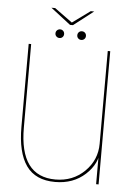

<svg xmlns="http://www.w3.org/2000/svg" viewBox="-54 -803 599 850"><g transform="rotate(5 245.5 -377.5)"><path d="M405 0H416V-592H405V-107.5ZM64.5 -593H53.5V-224Q53.5 -110 94.5 -52Q135.5 6 223 6Q303.5 6 357 -43Q410.5 -92 410.5 -156.5L405 -180Q405 -107.5 352.8 -56.2Q300.5 -5 223.5 -5Q144 -5 104.2 -59Q64.5 -113 64.5 -222ZM187 -630.5Q195 -630.5 200.5 -636Q206 -641.5 206 -649.5Q206 -658 200.5 -663.5Q195 -669 187 -669Q179 -669 173.2 -663.5Q167.5 -658 167.5 -649.5Q167.5 -641.5 173.2 -636Q179 -630.5 187 -630.5ZM283.5 -630.5Q292 -630.5 297.5 -636Q303 -641.5 303 -649.5Q303 -658 297.5 -663.5Q292 -669 283.5 -669Q275.5 -669 270 -663.5Q264.5 -658 264.5 -649.5Q264.5 -641.5 270 -636Q275.5 -630.5 283.5 -630.5ZM228.5 -692.5H241.5L330 -761H314.5L235.5 -703.5L156.5 -761H140Z"/></g></svg>

Font: Anybody UltraCondensed Thin Thin
Style: Regular
Weight: 250
Version: Version 1.111